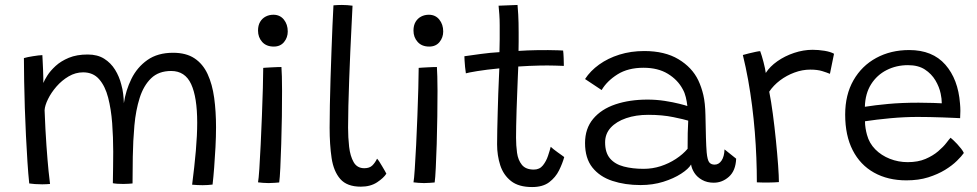

<svg xmlns="http://www.w3.org/2000/svg" viewBox="-20 -736 3942 775"><path d="M98 4.5Q94 -33 90.8 -82.5Q87.5 -132 84.8 -187.8Q82 -243.5 80.2 -300Q78.5 -356.5 77.5 -408.2Q76.5 -460 76.5 -501.5Q82.5 -503.5 92.5 -505.5Q102.5 -507.5 113.5 -509.2Q124.5 -511 134.5 -512.2Q144.5 -513.5 151 -513.5Q151.5 -506 152.2 -489.8Q153 -473.5 153.8 -455Q154.5 -436.5 154.8 -421.5Q155 -406.5 155 -401Q159 -412 171 -431Q183 -450 204.5 -469.8Q226 -489.5 258 -502.8Q290 -516 334 -516Q373.5 -516 400.5 -499Q427.5 -482 444.5 -454.5Q461.5 -427 469.5 -395Q475 -376 477.2 -356.8Q479.5 -337.5 480 -319.5Q487.5 -371 510.5 -417.8Q533.5 -464.5 575 -493.8Q616.5 -523 678.5 -523Q731.5 -523 765.2 -500.5Q799 -478 818 -437Q837 -396 844.5 -341.2Q852 -286.5 852 -222.5Q852 -184.5 849.8 -142Q847.5 -99.5 844.5 -60Q841.5 -20.5 838 9Q828.5 10 818.5 10.8Q808.5 11.5 798 11.5Q788.5 11.5 777.5 11Q766.5 10.5 755.5 9.5Q765 -64 770.5 -127.2Q776 -190.5 776 -241Q776 -343.5 751.5 -396.5Q727 -449.5 671 -449.5Q620.5 -449.5 590 -420Q559.5 -390.5 543.8 -340.8Q528 -291 522.5 -229.5Q517 -168 516 -103.5Q516 -77.5 515.5 -50Q515 -22.5 515 4.5Q508.5 5 498.2 5.8Q488 6.5 478 6.5Q466.5 6.5 454.5 5.8Q442.5 5 435.5 3.5Q436 -30 436.5 -61.5Q437 -93 437 -123.5Q437 -182 432.8 -238.8Q428.5 -295.5 416.5 -342Q404.5 -388.5 380.2 -416.2Q356 -444 315.5 -444Q285 -444 257.2 -427.8Q229.5 -411.5 208 -386.8Q186.5 -362 173.8 -336Q161 -310 160 -291Q163 -211 167.5 -148.2Q172 -85.5 176 -45.8Q180 -6 182 6.5Q177.5 7 167.8 7.5Q158 8 150.5 8Q136 8 121.2 7Q106.5 6 98 4.5Z M1107 0.5Q1100 1 1088 2Q1076 3 1064 3Q1052 3 1041.2 2Q1030.5 1 1021.5 0Q1024 -13 1026.8 -54.2Q1029.5 -95.5 1032.2 -151.8Q1035 -208 1037.2 -268Q1039.5 -328 1041 -379.8Q1042.5 -431.5 1042.5 -462Q1046.5 -462.5 1056.2 -463Q1066 -463.5 1077.8 -464.2Q1089.5 -465 1100 -465.2Q1110.5 -465.5 1116 -465.5Q1117 -453 1117.8 -427.2Q1118.5 -401.5 1118.5 -369.5Q1118.5 -322.5 1117.8 -266Q1117 -209.5 1115.2 -155Q1113.5 -100.5 1111.5 -58.5Q1109.5 -16.5 1107 0.5ZM1085 -548Q1055 -548 1038.2 -566.8Q1021.5 -585.5 1021.5 -612.5Q1021.5 -633.5 1030 -647.8Q1038.5 -662 1052.5 -669.2Q1066.5 -676.5 1083.5 -676.5Q1110 -676.5 1125.8 -657Q1141.5 -637.5 1141.5 -609Q1141.5 -584.5 1126.5 -566.2Q1111.5 -548 1085 -548Z M1539.5 -35Q1529 -18 1502.2 -0.2Q1475.5 17.5 1436.5 17.5Q1380.5 17.5 1353.5 -13.5Q1326.5 -44.5 1318.5 -98.2Q1310.5 -152 1310.5 -220.5Q1310.5 -261 1311.5 -312Q1312.5 -363 1314.2 -419Q1316 -475 1318 -529.8Q1320 -584.5 1322 -632.2Q1324 -680 1326 -714.5Q1344.5 -716 1360 -716Q1371 -716 1381.8 -715.2Q1392.5 -714.5 1403 -713Q1401.5 -680 1399 -631.8Q1396.5 -583.5 1394 -527.8Q1391.5 -472 1389.5 -415.2Q1387.5 -358.5 1386.2 -308.2Q1385 -258 1385 -221Q1385 -181.5 1389.2 -143.8Q1393.5 -106 1407.5 -81.5Q1421.5 -57 1450.5 -57Q1471.5 -57 1482.8 -68Q1494 -79 1502 -95.5Q1505.5 -92 1511 -83.8Q1516.5 -75.5 1522.5 -65Q1528.5 -54.5 1533.5 -46.2Q1538.5 -38 1539.5 -35Z M1734.5 0.5Q1727.5 1 1715.5 2Q1703.5 3 1691.5 3Q1679.5 3 1668.8 2Q1658 1 1649 0Q1651.5 -13 1654.2 -54.2Q1657 -95.5 1659.8 -151.8Q1662.5 -208 1664.8 -268Q1667 -328 1668.5 -379.8Q1670 -431.5 1670 -462Q1674 -462.5 1683.8 -463Q1693.5 -463.5 1705.2 -464.2Q1717 -465 1727.5 -465.2Q1738 -465.5 1743.5 -465.5Q1744.5 -453 1745.2 -427.2Q1746 -401.5 1746 -369.5Q1746 -322.5 1745.2 -266Q1744.5 -209.5 1742.8 -155Q1741 -100.5 1739 -58.5Q1737 -16.5 1734.5 0.5ZM1712.5 -548Q1682.5 -548 1665.8 -566.8Q1649 -585.5 1649 -612.5Q1649 -633.5 1657.5 -647.8Q1666 -662 1680 -669.2Q1694 -676.5 1711 -676.5Q1737.5 -676.5 1753.2 -657Q1769 -637.5 1769 -609Q1769 -584.5 1754 -566.2Q1739 -548 1712.5 -548Z M2257.5 -102Q2250.5 -76.5 2236.5 -48.2Q2222.5 -20 2196.8 -0.5Q2171 19 2128 19Q2073.5 19 2042.8 -5.2Q2012 -29.5 1999.2 -69Q1986.5 -108.5 1986.5 -153.5Q1986.5 -177.5 1987.2 -211.8Q1988 -246 1989 -283.8Q1990 -321.5 1991.2 -357.2Q1992.5 -393 1993.8 -420.2Q1995 -447.5 1995.5 -460Q1943 -455 1906.5 -449Q1870 -443 1860.5 -440Q1858.5 -452 1857.2 -466Q1856 -480 1855.2 -492Q1854.5 -504 1854.5 -509Q1882 -513 1920.8 -518.2Q1959.5 -523.5 1996 -525.5Q1996.5 -548 1997 -577.8Q1997.5 -607.5 1997 -634.5Q1997 -657 1995.5 -677.8Q1994 -698.5 1992.5 -713L2069 -716Q2070 -707.5 2071.8 -677.2Q2073.5 -647 2073.5 -604Q2073.5 -589 2073.5 -567.5Q2073.5 -546 2073 -530.5Q2087.5 -531.5 2109.5 -532.5Q2131.5 -533.5 2145 -533.5Q2169.5 -534 2192.5 -533.8Q2215.5 -533.5 2232.2 -533Q2249 -532.5 2253 -532Q2254.5 -521.5 2255.2 -501.8Q2256 -482 2256 -470Q2251 -470.5 2221.2 -471.2Q2191.5 -472 2162 -471.5Q2141 -471 2115.8 -470Q2090.5 -469 2072 -467.5Q2071.5 -453.5 2070.2 -425.8Q2069 -398 2067.8 -363.2Q2066.5 -328.5 2065.2 -293Q2064 -257.5 2063.5 -227.5Q2063 -197.5 2063 -180Q2063 -149 2067 -119.5Q2071 -90 2086.5 -70.8Q2102 -51.5 2135 -51.5Q2158 -51.5 2171.5 -68.5Q2185 -85.5 2192.2 -107.5Q2199.5 -129.5 2203 -143.5Q2206.5 -140 2214.2 -133.8Q2222 -127.5 2231.2 -121Q2240.5 -114.5 2247.8 -109.2Q2255 -104 2257.5 -102Z M2565.5 11Q2503 11 2452 -5.8Q2401 -22.5 2371.2 -59.8Q2341.5 -97 2341.5 -158.5Q2341.5 -217 2374.2 -256.2Q2407 -295.5 2464.2 -314.8Q2521.5 -334 2593.5 -334Q2629 -334 2663 -328.8Q2697 -323.5 2721.8 -317.2Q2746.5 -311 2754.5 -308Q2752.5 -326 2748.2 -343.8Q2744 -361.5 2736 -375.5Q2716 -413.5 2676 -438Q2636 -462.5 2577.5 -462.5Q2515 -462.5 2472.5 -435.8Q2430 -409 2408.5 -372.5L2341.5 -417Q2363 -450 2398.5 -475.5Q2434 -501 2480.2 -515.5Q2526.5 -530 2580.5 -530Q2663.5 -530 2718.5 -497Q2773.5 -464 2798.5 -412Q2811.5 -384.5 2819 -352.5Q2826.5 -320.5 2827.5 -271.5Q2828.5 -217 2829.5 -180.8Q2830.5 -144.5 2832.5 -120.5Q2835.5 -89.5 2843 -80.5Q2850.5 -71.5 2864.5 -71.5Q2881.5 -71.5 2892.5 -87.8Q2903.5 -104 2904.5 -133L2951.5 -95.5Q2949.5 -47 2922.5 -22.8Q2895.5 1.5 2861 1.5Q2834 1.5 2814 -9.8Q2794 -21 2783 -38Q2772 -55 2769.5 -72Q2759 -54 2729.2 -34.8Q2699.5 -15.5 2657.2 -2.2Q2615 11 2565.5 11ZM2578 -54.5Q2613.5 -54.5 2646.8 -65.2Q2680 -76 2708.2 -94.5Q2736.5 -113 2755.5 -135.5Q2755.5 -171.5 2756 -198.5Q2756.5 -225.5 2758 -249Q2742.5 -254 2698 -263.2Q2653.5 -272.5 2596.5 -272.5Q2547 -272.5 2507.5 -259Q2468 -245.5 2445.2 -220.8Q2422.5 -196 2422.5 -161.5Q2422.5 -119.5 2442.5 -96.2Q2462.5 -73 2497.8 -63.8Q2533 -54.5 2578 -54.5Z M3071 -441.5Q3087.5 -467.5 3117.8 -488.8Q3148 -510 3185.5 -522.5Q3223 -535 3260 -535Q3283.5 -535 3308 -531Q3332.5 -527 3346.5 -519L3330 -438Q3318 -443 3298.8 -449Q3279.5 -455 3250.5 -455Q3218.5 -455 3186.8 -443.2Q3155 -431.5 3128.5 -411.5Q3102 -391.5 3085 -366Q3092.5 -329 3099.5 -276.5Q3106.5 -224 3112 -169.2Q3117.5 -114.5 3120.8 -69.2Q3124 -24 3124 -1Q3107.5 0.5 3081.5 0.8Q3055.5 1 3035 0Q3035 -48 3033 -99Q3031 -150 3026.8 -202.8Q3022.5 -255.5 3015.8 -308.8Q3009 -362 2999.8 -413.5Q2990.5 -465 2978.5 -514Q2988.5 -517 3003 -520.5Q3017.5 -524 3030.5 -526.8Q3043.5 -529.5 3048.5 -529.5Q3055 -512 3062 -485Q3069 -458 3071 -441.5Z M3870.5 -118.5Q3861.5 -105.5 3842.5 -86.8Q3823.5 -68 3794.5 -50.2Q3765.5 -32.5 3726.8 -20.2Q3688 -8 3638.5 -8Q3564 -8 3508 -39.2Q3452 -70.5 3421.8 -129.8Q3391.5 -189 3391.5 -273.5Q3391.5 -353.5 3425 -412Q3458.5 -470.5 3517 -502.2Q3575.5 -534 3650 -534Q3744 -534 3795.8 -475Q3847.5 -416 3855 -318.5Q3856.5 -303 3856.5 -288.5Q3856.5 -274 3855.5 -259Q3849.5 -259.5 3830.5 -260.2Q3811.5 -261 3785.8 -262Q3760 -263 3733 -263.5Q3706 -264 3684 -264Q3631.5 -264 3574.2 -258.8Q3517 -253.5 3471.5 -246.5Q3471.5 -232 3473.8 -218.2Q3476 -204.5 3479.5 -192Q3488.5 -158 3513 -133.2Q3537.5 -108.5 3571.8 -95Q3606 -81.5 3644 -81.5Q3685.5 -81.5 3715.8 -94.5Q3746 -107.5 3767 -125.5Q3788 -143.5 3800 -159.2Q3812 -175 3817 -180Q3820 -177.5 3827.5 -170.8Q3835 -164 3843.5 -154.8Q3852 -145.5 3859.5 -136Q3867 -126.5 3870.5 -118.5ZM3471 -305Q3511.5 -311.5 3565.5 -316.5Q3619.5 -321.5 3688 -321.5Q3723.5 -321.5 3747.5 -320.5Q3771.5 -319.5 3781.5 -319Q3781.5 -337.5 3777 -358Q3771.5 -385 3755.8 -411.5Q3740 -438 3713.2 -455.5Q3686.5 -473 3645 -473Q3598 -473 3559 -453.2Q3520 -433.5 3496.2 -396Q3472.5 -358.5 3471 -305Z"/></svg>

Font: Grandstander Thin Light
Style: Regular
Weight: 300
Version: Version 1.200